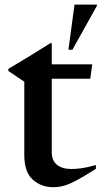

<svg xmlns="http://www.w3.org/2000/svg" viewBox="-20 -786 433 818"><path d="M200.5 -138Q200.5 -102 222.8 -84Q245 -66 284 -66Q306.5 -66 331 -69.8Q355.5 -73.5 388.5 -83V-66.5Q340 -36 308.8 -19Q277.5 -2 254.2 4.8Q231 11.5 206 11.5Q155.5 11.5 119.5 -20.8Q83.5 -53 83.5 -125.5V-438L15.5 -483.5V-492.5Q24.5 -498 52.2 -514.5Q80 -531 117.8 -554.2Q155.5 -577.5 194.5 -602H200.5V-512H373L364.5 -450.5H200.5ZM271.5 -574 297.5 -766.5H393V-761.5L288.5 -574Z"/></svg>

Font: Newsreader 72pt Medium
Style: Regular
Weight: 500
Designer: Hugues Gentile
Foundry: Production Type
Version: Version 1.003; ttfautohint (v1.8.3)